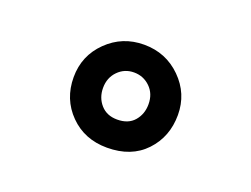

<svg xmlns="http://www.w3.org/2000/svg" viewBox="-61 -843 723 552"><g transform="rotate(20 300.0 -566.5)"><path d="M460 -567Q460 -632 413.5 -678Q367 -724 300 -724Q234 -724 187.5 -678.5Q141 -633 141 -567Q141 -500 186 -454.5Q231 -409 300 -409Q374 -409 417 -454.5Q460 -500 460 -567ZM231 -567Q231 -598 251 -618.5Q271 -639 300 -639Q329 -639 349.5 -619Q370 -599 370 -567Q370 -537 352 -516Q334 -495 300 -495Q268 -495 249.5 -516Q231 -537 231 -567Z"/></g></svg>

Font: Noto Sans Mono UI
Style: Bold
Weight: 700
Designer: Monotype Design team
Foundry: Monotype Imaging Inc.
Version: 1.000